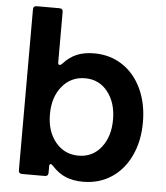

<svg xmlns="http://www.w3.org/2000/svg" viewBox="-54 -811 751 870"><g transform="rotate(5 321.5 -376.0)"><path d="M215 -48Q207 -56 203 -56Q197 -56 197 -45V-16Q197 0 181 0H78Q62 0 62 -16V-747Q62 -763 78 -763H181Q197 -763 197 -747V-519Q197 -507 204 -507Q209 -507 215 -513Q245 -546 278.5 -559.5Q312 -573 356 -573Q429 -573 485 -536Q541 -499 572 -432.5Q603 -366 603 -281Q603 -196 572 -129.5Q541 -63 485 -26Q429 11 356 11Q312 11 278 -2.5Q244 -16 215 -48ZM467 -281Q467 -358 428 -407.5Q389 -457 325 -457Q261 -457 220.5 -408Q180 -359 180 -281Q180 -203 220.5 -154Q261 -105 325 -105Q389 -105 428 -154.5Q467 -204 467 -281Z"/></g></svg>

Font: Open Sauce Two
Style: Bold
Weight: 700
Designer: Alfredo Marco Pradil
Foundry: Creative Sauce Fz LLC
Version: Version 1.477